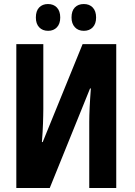

<svg xmlns="http://www.w3.org/2000/svg" viewBox="-20 -933 671 953"><path d="M61 -714H195V-391Q195 -376 194.5 -358.5Q194 -341 193.5 -321Q193 -301 191.5 -278Q190 -255 188 -228H192L390 -714H557V0H423V-328Q423 -343 423.5 -361.5Q424 -380 425 -400.5Q426 -421 427.5 -444.5Q429 -468 431 -494H427L227 0H61ZM158 -846Q158 -879 174.5 -896Q191 -913 218 -913Q246 -913 262.5 -895.5Q279 -878 279 -846Q279 -815 262.5 -797.5Q246 -780 219 -780Q191 -780 174.5 -797.5Q158 -815 158 -846ZM335 -846Q335 -879 351.5 -896Q368 -913 396 -913Q424 -913 440.5 -895.5Q457 -878 457 -846Q457 -815 440.5 -797.5Q424 -780 396 -780Q368 -780 351.5 -798Q335 -816 335 -846Z"/></svg>

Font: Noto Sans Display ExtraCondensed
Style: Bold
Weight: 700
Width: 2
Designer: Monotype Design Team
Foundry: Monotype Imaging Inc.
Version: Version 2.003